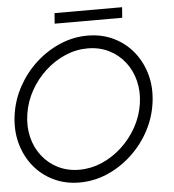

<svg xmlns="http://www.w3.org/2000/svg" viewBox="-57 -892 865 957"><g transform="rotate(-5 375.0 -413.0)"><path d="M303 13Q232 13 173.2 -15.2Q114.5 -43.5 74.2 -93.5Q34 -143.5 16.2 -209.2Q-1.5 -275 9 -350Q19.5 -425 55.5 -490.8Q91.5 -556.5 146.2 -606.5Q201 -656.5 267.5 -684.8Q334 -713 405 -713Q476.5 -713 535 -684.8Q593.5 -656.5 633.8 -606.5Q674 -556.5 691.8 -490.8Q709.5 -425 699 -350Q688.5 -275 652.5 -209.2Q616.5 -143.5 561.8 -93.5Q507 -43.5 440.8 -15.2Q374.5 13 303 13ZM307 -50.5Q366 -50.5 420.8 -74.2Q475.5 -98 520.5 -139.5Q565.5 -181 595.8 -235Q626 -289 635.5 -350Q645 -411.5 631.5 -465.8Q618 -520 585.8 -561.2Q553.5 -602.5 506 -626Q458.5 -649.5 400.5 -649.5Q341.5 -649.5 286.8 -625.8Q232 -602 187 -560.5Q142 -519 112 -465Q82 -411 72.5 -350Q63 -288.5 76.2 -234.2Q89.5 -180 121.8 -138.8Q154 -97.5 201.5 -74Q249 -50.5 307 -50.5ZM251.5 -839H589.5L585.5 -786.5H247.5Z"/></g></svg>

Font: Urbanist Light
Style: Italic
Weight: 300
Italic angle: -8°
Designer: Corey Hu
Foundry: Corey Hu
Version: Version 1.330; ttfautohint (v1.8.4.7-5d5b)